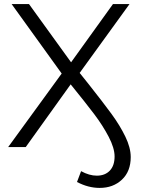

<svg xmlns="http://www.w3.org/2000/svg" viewBox="-20 -720 691 940"><path d="M414 -308Q486 -217 526.5 -161.5Q567 -106 593.5 -51.5Q620 3 620 49Q620 119 577 159.5Q534 200 468 200Q412 200 357 171L377 118Q417 140 454 140Q494 140 517.5 115.5Q541 91 541 46Q541 5 512 -50.5Q483 -106 441 -161.5Q399 -217 326 -307L106 0H20L282 -360L37 -700H122L328 -415L533 -700H614L370 -363Z"/></svg>

Font: CMG Sans
Style: Regular
Weight: 400
Designer: Julieta Ulanovsky
Foundry: Julieta Ulanovsky
Version: Version 7.200